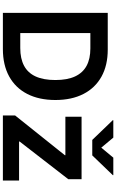

<svg xmlns="http://www.w3.org/2000/svg" viewBox="243 -1049 806 1332"><g transform="rotate(90 646.0 -383.0)"><path d="M320.3 0H134.3V-120.6H313.5Q386.7 -120.6 436.3 -147Q485.8 -173.3 510.5 -227.5Q535.2 -281.7 535.2 -364.3Q535.2 -446.8 510.3 -500.5Q485.4 -554.2 436.8 -580.6Q388.2 -606.9 315.9 -606.9H130.9V-727.5H324.2Q433.1 -727.5 511.5 -684.1Q589.8 -640.6 631.8 -559.1Q673.8 -477.5 673.8 -364.3Q673.8 -251 631.8 -169.2Q589.8 -87.4 510.5 -43.7Q431.2 0 320.3 0ZM209.5 -727.5V0H69.3V-727.5ZM781.2 0V-85L1056.6 -429.7V-433.6H790V-545.9H1223.1V-453.6L961.9 -116.2V-112.3H1232.4V0ZM934.6 -766.1 1004.4 -682.6 1073.7 -766.1H1194.8V-762.2L1058.1 -620.1H950.7L814 -762.2V-766.1Z"/></g></svg>

Font: Inter
Style: 650
Weight: 650
Designer: Rasmus Andersson
Foundry: rsms
Version: Version 4.001;git-66647c0bb